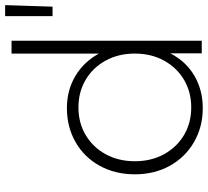

<svg xmlns="http://www.w3.org/2000/svg" viewBox="-51 -756 811 749"><g transform="rotate(-90 354.5 -381.5)"><path d="M49 -261Q49 -338 82.5 -398.5Q116 -459 175 -492.5Q234 -526 307 -526Q377 -526 432.5 -493Q488 -460 520 -401V-742H570V0H521V-123Q490 -62 434 -29Q378 4 307 4Q234 4 175 -30Q116 -64 82.5 -124Q49 -184 49 -261ZM520 -261Q520 -325 492.5 -375Q465 -425 417.5 -453Q370 -481 310 -481Q250 -481 202.5 -453Q155 -425 127.5 -375Q100 -325 100 -261Q100 -197 127.5 -147Q155 -97 202.5 -69Q250 -41 310 -41Q370 -41 417.5 -69Q465 -97 492.5 -147Q520 -197 520 -261ZM666 -767H709L703 -582H666Z"/></g></svg>

Font: Goldbeck Next Light
Style: Regular
Weight: 300
Designer: Julieta Ulanovsky
Foundry: Julieta Ulanovsky
Version: Version 7.200